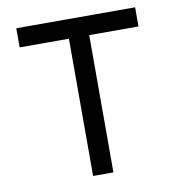

<svg xmlns="http://www.w3.org/2000/svg" viewBox="-77 -740 754 810"><g transform="rotate(-10 300.0 -335.0)"><path d="M555 -670H46V-588H257V0H344V-588H555Z"/></g></svg>

Font: LT Wave Mono
Style: Regular
Weight: 400
Designer: Daniel Lyons
Version: Version 2.5 (Glyphs App)